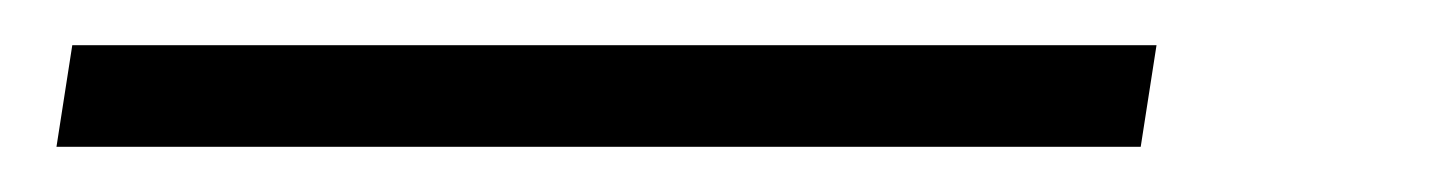

<svg xmlns="http://www.w3.org/2000/svg" viewBox="-20 5 640 85"><path d="M5 70 12 25H492L485 70Z"/></svg>

Font: JetBrains Mono Thin
Style: Italic
Weight: 100
Italic angle: -9°
Monospace: yes
Designer: Philipp Nurullin, Konstantin Bulenkov
Foundry: JetBrains
Version: Version 2.305; ttfautohint (v1.8.4.7-5d5b)